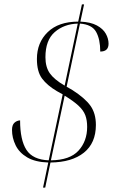

<svg xmlns="http://www.w3.org/2000/svg" viewBox="-20 -780 528 879"><path d="M201 -36Q141 -38 104.5 -59.5Q68 -81 51.5 -115Q35 -149 35 -185Q35 -208 46 -218Q57 -228 72 -229Q72 -139 101 -94Q130 -49 203 -46L267 -348L240 -363Q196 -389 172.5 -420.5Q149 -452 149 -510Q149 -585 198.5 -633Q248 -681 338 -681L355 -760H365L348 -681Q395 -679 423.5 -663.5Q452 -648 464.5 -625.5Q477 -603 477 -580Q477 -544 439 -544Q439 -600 420 -634Q401 -668 346 -672L285 -383L311 -368Q369 -331 394 -296Q419 -261 419 -208Q419 -125 364 -81Q309 -37 211 -36L187 79H177ZM336 -672Q273 -670 230.5 -633Q188 -596 188 -518Q188 -473 208 -444.5Q228 -416 276 -388ZM213 -46Q300 -47 339.5 -90.5Q379 -134 379 -199Q379 -230 370.5 -252.5Q362 -275 339.5 -296Q317 -317 276 -342Z"/></svg>

Font: Noto Serif Display SemiCondensed ExtraLight
Style: Italic
Weight: 200
Width: 4
Italic angle: -12°
Designer: Monotype Design Team
Foundry: Monotype Imaging Inc.
Version: Version 2.009